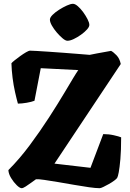

<svg xmlns="http://www.w3.org/2000/svg" viewBox="-20 -988 682 1008"><path d="M94 0Q84 0 68 -15.5Q52 -31 38.5 -53Q25 -75 24 -95Q82 -153 136 -225.5Q190 -298 237.5 -371.5Q285 -445 320 -504Q346 -548 364.5 -578.5Q383 -609 391 -620L194 -630L161 -459Q146 -453 120 -448.5Q94 -444 74 -444Q67 -469 59 -504.5Q51 -540 46 -579.5Q41 -619 40 -656Q44 -661 57 -671.5Q70 -682 86 -693.5Q102 -705 116.5 -713.5Q131 -722 138 -722Q146 -722 172.5 -720.5Q199 -719 235.5 -716.5Q272 -714 312.5 -711Q353 -708 389.5 -705Q426 -702 451 -700Q464 -703 488.5 -707.5Q513 -712 535.5 -716Q558 -720 563 -721Q575 -715 591.5 -698Q608 -681 614 -652L266 -129L455 -107L522 -284Q551 -284 577.5 -278Q604 -272 616 -267Q616 -198 612 -153Q608 -108 603.5 -84Q599 -60 595 -54Q592 -49 580 -40Q568 -31 552 -22Q536 -13 522.5 -6.5Q509 0 503 0Q483 0 447.5 -5Q412 -10 369.5 -17.5Q327 -25 285.5 -32Q244 -39 213 -43.5Q182 -48 169 -47Q159 -40 144 -29Q129 -18 115 -9Q101 0 94 0ZM334 -774Q324 -774 309 -786.5Q294 -799 278.5 -817Q263 -835 252.5 -853.5Q242 -872 242 -885Q242 -896 256 -910Q270 -924 290.5 -937Q311 -950 331 -959Q351 -968 363 -968Q374 -968 388.5 -955.5Q403 -943 416.5 -924.5Q430 -906 439.5 -887.5Q449 -869 449 -857Q449 -847 436.5 -833Q424 -819 405 -805.5Q386 -792 367 -783Q348 -774 334 -774Z"/></svg>

Font: Texturina 12pt Black
Style: Regular
Weight: 900
Designer: Guillermo Torres Carreño
Foundry: Omnibus-Type
Version: Version 1.002